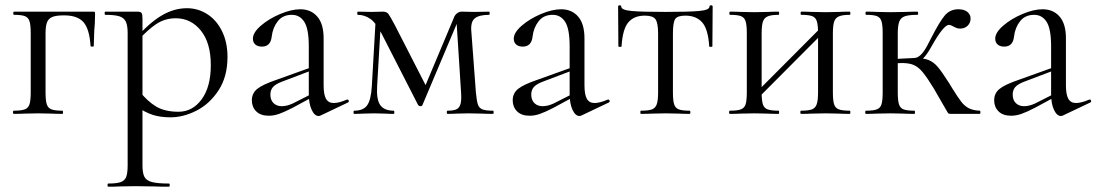

<svg xmlns="http://www.w3.org/2000/svg" viewBox="-20 -430 4140 725"><path d="M339 -377Q339 -357 338 -341.5Q337 -326 336 -315L334 -256Q334 -254 328.5 -254Q323 -254 322 -256Q318 -320 295.5 -346Q273 -372 222 -372Q192 -372 177.5 -366Q163 -360 157.5 -345.5Q152 -331 152 -303V-81Q152 -51 156.5 -36.5Q161 -22 174.5 -17Q188 -12 216 -12Q218 -12 218 -6Q218 0 216 0Q190 0 175 -1L125 -2L72 -1Q58 0 32 0Q29 0 29 -6Q29 -12 32 -12Q60 -12 73.5 -17Q87 -22 91.5 -36.5Q96 -51 96 -81V-305Q96 -335 91.5 -349.5Q87 -364 74 -369Q61 -374 33 -374Q30 -374 30 -380Q30 -386 33 -386H331Q337 -386 338 -384.5Q339 -383 339 -377Z M389 263Q421 263 436 257.5Q451 252 456.5 238Q462 224 462 194V-305Q462 -334 455 -348.5Q448 -363 430.5 -368.5Q413 -374 378 -374Q375 -374 375 -380Q375 -386 378 -386H499Q511 -386 514.5 -381Q518 -376 518 -360V194Q518 224 525.5 238Q533 252 554 257.5Q575 263 618 263Q621 263 621 269Q621 275 618 275Q583 275 563 274L490 273L431 274Q416 275 389 275Q386 275 386 269Q386 263 389 263ZM492 -30 507 -85Q537 -47 570 -27.5Q603 -8 654 -8Q707 -8 741.5 -55Q776 -102 776 -184Q776 -268 738.5 -314.5Q701 -361 644 -361Q603 -361 570.5 -339.5Q538 -318 502 -278L493 -286Q544 -344 590.5 -371.5Q637 -399 686 -399Q727 -399 762 -377Q797 -355 818 -313Q839 -271 839 -215Q839 -140 805 -88.5Q771 -37 721.5 -12Q672 13 624 13Q585 13 556 3.5Q527 -6 492 -30Z M1183 8Q1168 8 1157 -15Q1146 -38 1146 -76V-255Q1146 -321 1129 -347.5Q1112 -374 1082 -374Q1048 -374 1029 -350Q1010 -326 1006 -292Q1002 -254 969 -254Q953 -254 944 -262Q935 -270 935 -284Q935 -307 965 -333Q995 -359 1037.5 -377Q1080 -395 1114 -395Q1154 -395 1178 -367.5Q1202 -340 1202 -285V-108Q1202 -73 1211 -57Q1220 -41 1240 -41Q1260 -41 1290 -54H1292Q1296 -54 1297 -49.5Q1298 -45 1294 -43L1191 6Q1187 8 1183 8ZM931 -51Q931 -78 951.5 -94.5Q972 -111 1025 -129L1156 -176L1159 -165L1043 -121Q1020 -112 1010.5 -101Q1001 -90 1001 -73Q1001 -52 1013 -40.5Q1025 -29 1044 -29Q1063 -29 1085 -39L1170 -82L1172 -70L1085 -23Q1054 -7 1034 0Q1014 7 995 7Q964 7 947.5 -9.5Q931 -26 931 -51Z M1399 -364 1419 -361 1404 -104Q1401 -54 1416 -33Q1431 -12 1467 -12Q1469 -12 1469 -6Q1469 0 1467 0Q1446 0 1434 -1L1393 -2L1351 -1Q1339 0 1317 0Q1315 0 1315 -6Q1315 -12 1317 -12Q1352 -12 1366.5 -32.5Q1381 -53 1384 -104ZM1842 0Q1815 0 1800 -1L1750 -2L1703 -1Q1691 0 1670 0Q1667 0 1667 -6Q1667 -12 1670 -12Q1693 -12 1704 -17.5Q1715 -23 1719 -37.5Q1723 -52 1721 -81L1703 -363L1719 -374L1575 -33Q1573 -29 1567 -29Q1563 -29 1559 -33L1421 -303Q1400 -344 1378 -359Q1356 -374 1331 -374Q1329 -374 1329 -380Q1329 -386 1331 -386L1382 -385L1426 -386Q1440 -386 1446.5 -377.5Q1453 -369 1471 -335L1594 -95L1567 -61L1693 -361Q1697 -373 1705.5 -379.5Q1714 -386 1723 -386L1772 -385L1827 -386Q1829 -386 1829 -380Q1829 -374 1827 -374Q1789 -374 1772.5 -360.5Q1756 -347 1760 -308L1777 -81Q1780 -49 1784.5 -35.5Q1789 -22 1801.5 -17Q1814 -12 1842 -12Q1844 -12 1844 -6Q1844 0 1842 0Z M2168 8Q2153 8 2142 -15Q2131 -38 2131 -76V-255Q2131 -321 2114 -347.5Q2097 -374 2067 -374Q2033 -374 2014 -350Q1995 -326 1991 -292Q1987 -254 1954 -254Q1938 -254 1929 -262Q1920 -270 1920 -284Q1920 -307 1950 -333Q1980 -359 2022.5 -377Q2065 -395 2099 -395Q2139 -395 2163 -367.5Q2187 -340 2187 -285V-108Q2187 -73 2196 -57Q2205 -41 2225 -41Q2245 -41 2275 -54H2277Q2281 -54 2282 -49.5Q2283 -45 2279 -43L2176 6Q2172 8 2168 8ZM1916 -51Q1916 -78 1936.5 -94.5Q1957 -111 2010 -129L2141 -176L2144 -165L2028 -121Q2005 -112 1995.5 -101Q1986 -90 1986 -73Q1986 -52 1998 -40.5Q2010 -29 2029 -29Q2048 -29 2070 -39L2155 -82L2157 -70L2070 -23Q2039 -7 2019 0Q1999 7 1980 7Q1949 7 1932.5 -9.5Q1916 -26 1916 -51Z M2400 -12Q2429 -12 2442 -17Q2455 -22 2460 -36.5Q2465 -51 2465 -81V-303Q2465 -344 2455 -357.5Q2445 -371 2415 -371Q2374 -371 2352.5 -345.5Q2331 -320 2327 -255Q2327 -253 2321 -253Q2315 -253 2315 -255L2314 -405Q2314 -410 2320 -410Q2326 -410 2326 -405Q2326 -392 2365 -388.5Q2404 -385 2493 -385Q2580 -385 2619.5 -388.5Q2659 -392 2659 -405Q2659 -410 2665 -410Q2671 -410 2671 -405L2670 -255Q2670 -253 2664 -253Q2658 -253 2658 -255Q2654 -320 2631.5 -345.5Q2609 -371 2568 -371Q2538 -371 2529.5 -358Q2521 -345 2521 -303V-81Q2521 -51 2525.5 -36.5Q2530 -22 2543 -17Q2556 -12 2584 -12Q2587 -12 2587 -6Q2587 0 2584 0Q2559 0 2545 -1L2493 -2L2442 -1Q2427 0 2400 0Q2398 0 2398 -6Q2398 -12 2400 -12Z M2817 -62 3088 -334 3102 -320 2831 -48ZM2737 -374Q2734 -374 2734 -380Q2734 -386 2737 -386Q2762 -386 2776 -385L2829 -384L2880 -385Q2895 -386 2920 -386Q2922 -386 2922 -380Q2922 -374 2920 -374Q2892 -374 2878.5 -368Q2865 -362 2860.5 -347.5Q2856 -333 2856 -303V-81Q2856 -51 2860.5 -36.5Q2865 -22 2878.5 -17Q2892 -12 2920 -12Q2922 -12 2922 -6Q2922 0 2920 0Q2894 0 2879 -1L2829 -2L2776 -1Q2762 0 2736 0Q2733 0 2733 -6Q2733 -12 2736 -12Q2764 -12 2777.5 -17Q2791 -22 2795.5 -36.5Q2800 -51 2800 -81V-305Q2800 -335 2795.5 -349.5Q2791 -364 2778 -369Q2765 -374 2737 -374ZM3006 -374Q3003 -374 3003 -380Q3003 -386 3006 -386Q3031 -386 3045 -385L3098 -384L3149 -385Q3164 -386 3189 -386Q3191 -386 3191 -380Q3191 -374 3189 -374Q3161 -374 3147.5 -368Q3134 -362 3129.5 -347.5Q3125 -333 3125 -303V-81Q3125 -51 3129.5 -36.5Q3134 -22 3147.5 -17Q3161 -12 3189 -12Q3191 -12 3191 -6Q3191 0 3189 0Q3163 0 3148 -1L3098 -2L3044 -1Q3030 0 3005 0Q3002 0 3002 -6Q3002 -12 3005 -12Q3033 -12 3046 -17Q3059 -22 3064 -36.5Q3069 -51 3069 -81V-305Q3069 -335 3064.5 -349.5Q3060 -364 3047 -369Q3034 -374 3006 -374Z M3250 -12Q3278 -12 3291 -17Q3304 -22 3308.5 -36Q3313 -50 3313 -81V-305Q3313 -336 3308.5 -350Q3304 -364 3291.5 -369Q3279 -374 3251 -374Q3248 -374 3248 -380Q3248 -386 3251 -386Q3275 -386 3289 -385L3343 -384L3401 -385Q3417 -386 3444 -386Q3447 -386 3447 -380Q3447 -374 3444 -374Q3412 -374 3396.5 -368.5Q3381 -363 3375.5 -348Q3370 -333 3370 -303V-81Q3370 -51 3374.5 -36.5Q3379 -22 3392 -17Q3405 -12 3433 -12Q3435 -12 3435 -6Q3435 0 3433 0Q3408 0 3393 -1L3343 -2L3289 -1Q3275 0 3250 0Q3247 0 3247 -6Q3247 -12 3250 -12ZM3506 -96Q3481 -137 3464.5 -157Q3448 -177 3430.5 -184.5Q3413 -192 3386 -192Q3369 -192 3342 -189L3341 -207Q3360 -207 3392 -209Q3422 -211 3432 -211Q3467 -211 3486 -203.5Q3505 -196 3520.5 -178Q3536 -160 3564 -116L3578 -93Q3598 -61 3610 -45.5Q3622 -30 3638 -21.5Q3654 -13 3680 -12Q3682 -12 3682 -6Q3682 0 3680 0H3569Q3562 0 3559.5 -3.5Q3557 -7 3543.5 -31Q3530 -55 3506 -96ZM3482 -259 3495 -284Q3527 -347 3547 -371Q3567 -395 3599 -395Q3621 -395 3633 -385Q3645 -375 3645 -360Q3645 -344 3634 -333Q3623 -322 3605 -322Q3594 -322 3582 -329Q3570 -336 3563 -336Q3543 -336 3497 -254Q3481 -225 3466 -209.5Q3451 -194 3432 -194V-211Q3457 -211 3482 -259Z M3986 8Q3971 8 3960 -15Q3949 -38 3949 -76V-255Q3949 -321 3932 -347.5Q3915 -374 3885 -374Q3851 -374 3832 -350Q3813 -326 3809 -292Q3805 -254 3772 -254Q3756 -254 3747 -262Q3738 -270 3738 -284Q3738 -307 3768 -333Q3798 -359 3840.5 -377Q3883 -395 3917 -395Q3957 -395 3981 -367.5Q4005 -340 4005 -285V-108Q4005 -73 4014 -57Q4023 -41 4043 -41Q4063 -41 4093 -54H4095Q4099 -54 4100 -49.5Q4101 -45 4097 -43L3994 6Q3990 8 3986 8ZM3734 -51Q3734 -78 3754.5 -94.5Q3775 -111 3828 -129L3959 -176L3962 -165L3846 -121Q3823 -112 3813.5 -101Q3804 -90 3804 -73Q3804 -52 3816 -40.5Q3828 -29 3847 -29Q3866 -29 3888 -39L3973 -82L3975 -70L3888 -23Q3857 -7 3837 0Q3817 7 3798 7Q3767 7 3750.5 -9.5Q3734 -26 3734 -51Z"/></svg>

Font: Cormorant
Style: Regular
Weight: 400
Designer: Christian Thalmann (Catharsis Fonts)
Foundry: Catharsis Fonts
Version: Version 4.000